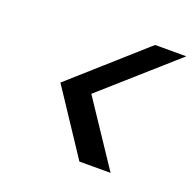

<svg xmlns="http://www.w3.org/2000/svg" viewBox="-83 -576 592 584"><g transform="rotate(20 213.0 -284.0)"><path d="M230 -78H331L193.6 -284L426.1 -490H325.1L93.6 -284Z"/></g></svg>

Font: Cabin Condensed
Style: Regular
Weight: 400
Italic angle: -13°
Designer: Pablo Impallari
Foundry: Pablo Impallari. www.impallari.com Igino Marini. www.ikern.com
Version: Version 1.006